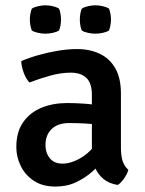

<svg xmlns="http://www.w3.org/2000/svg" viewBox="-20 -690 548 724"><path d="M41.5 -135Q41.5 -192 67.2 -229Q93 -266 136.5 -283.8Q180 -301.5 234 -301.5Q261 -301.5 296.2 -299.2Q331.5 -297 361.5 -290V-216.5Q335.5 -222.5 302.5 -224.2Q269.5 -226 241.5 -226Q198 -226 174.8 -203.5Q151.5 -181 151.5 -142.5Q151.5 -113.5 168 -93.2Q184.5 -73 215.5 -73Q251 -73 290.2 -98Q329.5 -123 356.5 -170.5L373 -88.5Q355 -67 328.8 -43.5Q302.5 -20 267.8 -3.2Q233 13.5 189.5 13.5Q139.5 13.5 106.8 -8.8Q74 -31 57.8 -65Q41.5 -99 41.5 -135ZM464 -49.5Q460 -34.5 448.5 -17.8Q437 -1 424 7.5Q390.5 2 369.8 -15.5Q349 -33 338.8 -57.2Q328.5 -81.5 326.5 -108V-331.5Q326.5 -376.5 305.8 -396.2Q285 -416 247 -416Q210 -416 170.2 -405Q130.5 -394 91 -379Q78 -392.5 69.5 -415.5Q61 -438.5 60 -459.5Q88.5 -472 124.8 -482.2Q161 -492.5 199 -498.8Q237 -505 270.5 -505Q319 -505 356.2 -487.2Q393.5 -469.5 414.8 -432.5Q436 -395.5 436 -337V-132.5Q436 -105 441.8 -84.8Q447.5 -64.5 464 -49.5ZM92.5 -616.5Q92.5 -626 94.5 -637.5Q96.5 -649 100 -657.5Q109.5 -663.5 124.2 -666.8Q139 -670 151 -670Q164 -670 178.5 -666.8Q193 -663.5 202.5 -657.5Q206.5 -649 208.2 -637.5Q210 -626 210 -616.5Q210 -607 208.2 -595.2Q206.5 -583.5 202.5 -575Q193 -569 178.5 -566Q164 -563 151 -563Q139 -563 124.2 -566Q109.5 -569 100 -575Q96.5 -583.5 94.5 -595.2Q92.5 -607 92.5 -616.5ZM281 -616.5Q281 -626 282.8 -637.5Q284.5 -649 288.5 -657.5Q298 -663.5 312.5 -666.8Q327 -670 340 -670Q352.5 -670 367 -666.8Q381.5 -663.5 391 -657.5Q394.5 -649 396.5 -637.5Q398.5 -626 398.5 -616.5Q398.5 -607 396.5 -595.2Q394.5 -583.5 391 -575Q381.5 -569 367 -566Q352.5 -563 340 -563Q327 -563 312.5 -566Q298 -569 288.5 -575Q284.5 -583.5 282.8 -595.2Q281 -607 281 -616.5Z"/></svg>

Font: Signika Negative Light Medium
Style: Regular
Weight: 500
Version: Version 2.001